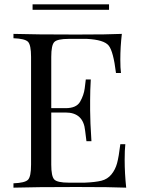

<svg xmlns="http://www.w3.org/2000/svg" viewBox="-20 -864 649 884"><path d="M554 -128Q554 -66 561 0Q494 -3 332 -3Q140 -3 42 0V-20Q95 -22 109 -36.5Q123 -51 123 -106V-602Q123 -657 109 -671.5Q95 -686 42 -688V-708Q139 -705 332 -705Q480 -705 541 -708Q534 -648 534 -590Q534 -550 537 -528H514Q502 -627 480.5 -654Q459 -681 380 -685H297Q244 -685 230 -670.5Q216 -656 216 -602V-366H282Q332 -366 349 -396Q366 -426 370 -457L375 -498H398Q395 -449 395 -404V-356Q395 -306 401 -214H378L372 -262Q364 -346 282 -346H216V-106Q216 -52 230 -37.5Q244 -23 297 -23H370Q419 -25 447 -32Q475 -39 493 -61Q511 -83 519 -112.5Q527 -142 534 -200H557Q554 -173 554 -128ZM482 -819H130V-844H482Z"/></svg>

Font: Playfair Display
Style: Regular
Weight: 400
Designer: Claus Eggers S?rensen
Foundry: Claus Eggers S?rensen
Version: Version 1.003